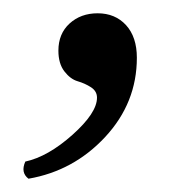

<svg xmlns="http://www.w3.org/2000/svg" viewBox="-20 -125 267 289"><path d="M127 -105Q153.3 -105 169.7 -87.2Q186 -69.3 186 -38.1Q186 29.8 138.4 81.1Q90.8 132.3 22.9 144Q10.7 134.8 18.1 118.2Q52.2 110.8 89.1 77.9Q126 44.9 126 22Q126 12.2 116.9 6.3Q107.9 0.5 96.9 -2.7Q85.9 -5.9 76.9 -17.6Q67.9 -29.3 67.9 -48.8Q67.9 -74.2 84.7 -89.6Q101.6 -105 127 -105Z"/></svg>

Font: Common Serif Medium
Style: Italic
Weight: 500
Italic angle: -12°
Designer: Philipp H. Poll, Khaled Hosny
Foundry: Stefan Peev, Context Ltd.
Version: Version 1.026